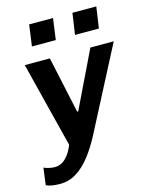

<svg xmlns="http://www.w3.org/2000/svg" viewBox="-151 -810 844 1080"><g transform="rotate(-15 271.5 -270.0)"><path d="M63 186Q37 186 16.5 182.5Q-4 179 -18 172L-5 73Q5 78 23.5 82.5Q42 87 59 87Q80 87 99 77Q118 67 136 44.5Q154 22 168 -14L43 -511H189L260 -182H266L425 -511H561L310 -27Q279 32 242 80.5Q205 129 160.5 157.5Q116 186 63 186ZM109 -602 126 -726H265L248 -602ZM360 -602 378 -726H517L499 -602Z"/></g></svg>

Font: Chivo Medium SemiBold
Style: Italic
Weight: 600
Italic angle: -8.05°
Version: Version 2.002